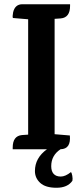

<svg xmlns="http://www.w3.org/2000/svg" viewBox="-20 -705 391 907"><path d="M222 80Q222 104 233.5 116.5Q245 129 267 129Q289 129 315 108Q319 111 321.5 125.5Q324 140 322 149Q299 182 247 182Q195 182 170 159Q145 136 145 103Q145 41 202 0H40V-8Q40 -63 84 -67L113 -69V-614H112L41 -620Q38 -626 42 -647Q51 -685 86 -685H311V-677Q311 -622 267 -618L238 -616V-71H239L310 -65Q316 -1 266 0Q222 29 222 80Z"/></svg>

Font: Karma
Style: Bold
Weight: 700
Designer: Joana Correia
Foundry: Indian Type Foundry
Version: Version 1.202;PS 1.0;hotconv 1.0.78;makeotf.lib2.5.61930; tt